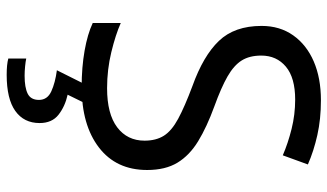

<svg xmlns="http://www.w3.org/2000/svg" viewBox="-228 -536 1004 589"><g transform="rotate(90 274.5 -242.0)"><path d="M502 -191Q502 -96 433 -43Q364 10 247 10Q187 10 136 1Q85 -8 51 -24V-110Q87 -94 140.5 -81Q194 -68 251 -68Q330 -68 371 -99Q412 -130 412 -183Q412 -218 397 -242Q382 -266 345 -286Q308 -306 244 -330Q152 -363 106 -411Q60 -459 60 -542Q60 -598 89 -639Q118 -680 169 -702Q220 -724 288 -724Q346 -724 395 -713Q444 -702 485 -684L457 -607Q420 -623 376 -634Q332 -645 286 -645Q219 -645 185 -616.5Q151 -588 151 -541Q151 -505 166 -481Q181 -457 215 -437.5Q249 -418 307 -397Q370 -374 413.5 -347.5Q457 -321 479.5 -284Q502 -247 502 -191ZM358 139Q358 187 321 213.5Q284 240 210 240Q178 240 160 235V180Q169 182 184 183.5Q199 185 213 185Q249 185 268 175.5Q287 166 287 141Q287 115 260.5 103Q234 91 196 86L239 0H297L271 53Q307 61 332.5 81Q358 101 358 139Z"/></g></svg>

Font: BC Sans
Style: Regular
Weight: 400
Designer: Monotype Design Team
Province of B.C.
Foundry: Monotype Imaging Inc.
Version: Version 2.000;GOOG;noto-source:20170915:90ef993387c0